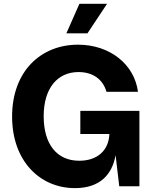

<svg xmlns="http://www.w3.org/2000/svg" viewBox="-20 -970 795 1000"><path d="M370.6 9.8C502.9 9.8 564.9 -63.5 582 -162.1L601.1 0H706.1V-392.6H398.4V-272H549.8C545.9 -186 487.3 -132.8 392.6 -132.8C277.3 -132.8 207.5 -217.3 207.5 -364.7C207.5 -511.2 279.8 -594.7 388.7 -594.7C464.8 -594.7 516.1 -556.2 534.7 -491.7H698.7C679.7 -635.7 551.8 -737.3 386.2 -737.3C193.4 -737.3 43 -599.6 43 -362.8C43 -132.8 186.5 9.8 370.6 9.8ZM325.7 -796.4H435.5L537.6 -950.2H393.6Z"/></svg>

Font: Raveo
Style: Bold
Weight: 700
Designer: Jakub Foglar, Rasmus Andersson (Inter)
Foundry: Jakubfoglar.com
Version: Version 1.100;Glyphs 3.2.3 (3260)